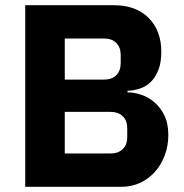

<svg xmlns="http://www.w3.org/2000/svg" viewBox="-20 -718 707 738"><path d="M77 -698H416Q503 -698 551.5 -649Q600 -600 600 -519Q600 -479 589.5 -451Q579 -423 561.5 -405Q544 -387 520.5 -378.5Q497 -370 470 -369V-363Q495 -363 522.5 -354Q550 -345 573 -325.5Q596 -306 611.5 -275Q627 -244 627 -199Q627 -158 613.5 -121.5Q600 -85 576 -58Q552 -31 519 -15.5Q486 0 447 0H77ZM229 -128H404Q434 -128 451.5 -144.5Q469 -161 469 -191V-225Q469 -255 451.5 -271.5Q434 -288 404 -288H229ZM229 -412H380Q410 -412 427 -429Q444 -446 444 -476V-506Q444 -536 427 -553Q410 -570 380 -570H229Z"/></svg>

Font: IBMPlexSans-Bold
Style: Bold
Weight: 700
Designer: Mike Abbink, Paul van der Laan, Pieter van Rosmalen
Foundry: Bold Monday
Version: Version 3.1